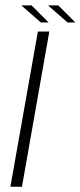

<svg xmlns="http://www.w3.org/2000/svg" viewBox="-20 -710 306 730"><path d="M19.5 0H63.5L167.5 -590H124ZM237 -624.5H266.5L201.5 -689.5H162.5ZM135.5 -624.5H165L100 -689.5H61Z"/></svg>

Font: Anybody SemiExpanded ExtraLight
Style: Italic
Weight: 250
Width: 6
Italic angle: -10°
Version: Version 1.113;gftools[0.9.25]